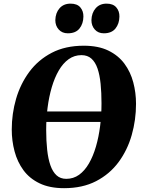

<svg xmlns="http://www.w3.org/2000/svg" viewBox="-20 -998 764 1029"><path d="M124.5 -344.5 125 -400.5H611L610 -344.5ZM323.5 10.5Q246 10.5 192 -15.5Q138 -41.5 105.5 -86Q73 -130.5 58 -187Q43 -243.5 43 -304Q43 -388.5 66.2 -468.5Q89.5 -548.5 137 -612.8Q184.5 -677 257.2 -715Q330 -753 429 -753Q507 -753 560.5 -727Q614 -701 646.8 -656.8Q679.5 -612.5 694.2 -556.8Q709 -501 709 -441.5Q709 -355.5 686 -274.5Q663 -193.5 615.5 -129.2Q568 -65 495.2 -27.2Q422.5 10.5 323.5 10.5ZM335 -39.5Q373.5 -39.5 403.8 -61.2Q434 -83 456.5 -121.8Q479 -160.5 494 -211.8Q509 -263 516.5 -322.2Q524 -381.5 524 -444Q524 -501.5 519.2 -548.8Q514.5 -596 502.8 -630.5Q491 -665 470 -683.8Q449 -702.5 416.5 -702.5Q378.5 -702.5 348 -680.8Q317.5 -659 295 -620.2Q272.5 -581.5 257.5 -530.5Q242.5 -479.5 235 -421.2Q227.5 -363 227.5 -302Q227.5 -243.5 232.8 -195.2Q238 -147 250.2 -112Q262.5 -77 283.2 -58.2Q304 -39.5 335 -39.5ZM343.5 -819.5Q313 -819.5 294.8 -839.8Q276.5 -860 276.5 -890Q277.5 -929 299.2 -953.8Q321 -978.5 358 -978.5Q393.5 -978.5 410.5 -958.5Q427.5 -938.5 427 -909Q426.5 -871 406 -845.2Q385.5 -819.5 343.5 -819.5ZM536.5 -819.5Q506 -819.5 488 -839.8Q470 -860 470 -890Q471 -929 492.8 -953.8Q514.5 -978.5 551 -978.5Q586 -978.5 603.2 -958.5Q620.5 -938.5 620 -909Q619.5 -871 598.8 -845.2Q578 -819.5 536.5 -819.5Z"/></svg>

Font: Merriweather 60pt Black
Style: Italic
Weight: 900
Italic angle: -7.8°
Version: Version 2.101